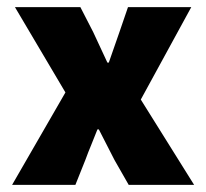

<svg xmlns="http://www.w3.org/2000/svg" viewBox="-20 -520 580 540"><path d="M14 0 164 -260 22 -500H206L242 -430Q252 -409 262 -387Q272 -365 282 -344H286Q293 -365 301 -387Q309 -409 316 -430L340 -500H518L376 -240L526 0H342L302 -70Q291 -91 280 -113Q269 -135 258 -156H254Q246 -135 237 -113.5Q228 -92 220 -70L192 0Z"/></svg>

Font: Source Sans 3 ExtraLight Black
Style: Regular
Weight: 900
Version: Version 3.052;hotconv 1.1.0;makeotfexe 2.6.0